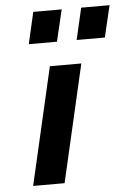

<svg xmlns="http://www.w3.org/2000/svg" viewBox="-53 -776 551 815"><g transform="rotate(-5 222.5 -368.0)"><path d="M89 -601 120 -736H241L209 -601ZM293 -601 324 -736H445L413 -601ZM55 0 170 -500H304L189 0Z"/></g></svg>

Font: Titillium Web
Style: Bold Italic
Weight: 700
Italic angle: -13°
Version: Version 1.002;PS 57.000;hotconv 1.0.70;makeotf.lib2.5.55311